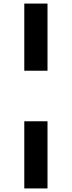

<svg xmlns="http://www.w3.org/2000/svg" viewBox="-20 -865 402 1075"><path d="M116 -469V-845H246V-469ZM116 190V-186H246V190Z"/></svg>

Font: Plus Jakarta Text
Style: Bold
Weight: 700
Designer: Gumpita Rahayu
Foundry: Tokotype Studio
Version: Version 1.000